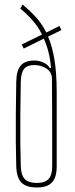

<svg xmlns="http://www.w3.org/2000/svg" viewBox="-20 -824 332 850"><path d="M144 6Q96 6 74.8 -15.8Q53.5 -37.5 52 -87Q50.5 -138 50 -194Q49.5 -250 50 -316Q50.5 -382 52 -463Q53 -512.5 72 -534.2Q91 -556 132 -556Q154 -556 173.2 -546.8Q192.5 -537.5 200 -523H206Q202.5 -563 194.2 -595Q186 -627 174 -653L85 -609L76 -627L166 -671Q148 -707 123.8 -734.2Q99.5 -761.5 70 -786L80 -804Q112.5 -777 139 -748Q165.5 -719 185 -680L243 -709L252 -691L193 -662Q211 -619.5 221 -560.2Q231 -501 231 -416Q231 -361 231 -306.2Q231 -251.5 231 -196.8Q231 -142 231 -87Q231 -54 221.5 -33.5Q212 -13 192.8 -3.5Q173.5 6 144 6ZM144 -14Q178 -14 194.5 -31Q211 -48 211 -87Q211 -149.5 211 -207.2Q211 -265 210.8 -329Q210.5 -393 210 -475Q210 -504.5 186 -520.2Q162 -536 132 -536Q100.5 -536 86.8 -519Q73 -502 72 -463Q70.5 -382 70 -316Q69.5 -250 70 -194Q70.5 -138 72 -87Q73.5 -48 90 -31Q106.5 -14 144 -14Z"/></svg>

Font: Big Shoulders Display SC Thin
Style: Regular
Weight: 100
Designer: Patric King
Foundry: XO Type Co
Version: Version 2.002